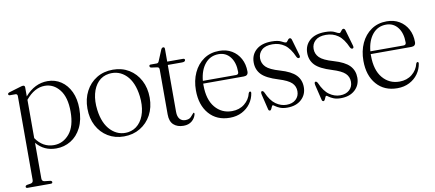

<svg xmlns="http://www.w3.org/2000/svg" viewBox="-68 -784 2891 1275"><g transform="rotate(-10 1377.0 -147.0)"><path d="M128.5 -424.5V-364Q194.5 -440 281 -440Q332 -440 372 -413.2Q412 -386.5 435 -338Q458 -289.5 458 -223.5Q458 -148 431.5 -95.8Q405 -43.5 360.5 -16.5Q316 10.5 262.5 10.5Q179.5 10.5 129 -51V189.5Q129 208.5 146.5 211L186.5 215.5Q196.5 218.5 196.5 226Q196.5 235 185 235H28.5Q17 235 17 226Q17 218 28.5 215L53 211Q70.5 208 70.5 189.5V-376Q70.5 -389.5 59 -391H18.5Q9 -392.5 9 -400Q9 -407 20.5 -411L95.5 -433.5Q109.5 -438 116 -438Q128.5 -438 128.5 -424.5ZM257.5 -412.5Q188.5 -412.5 129 -341V-82.5Q176 -14 250.5 -14Q312 -14 354.8 -64.2Q397.5 -114.5 397.5 -214Q397.5 -311 357.2 -361.8Q317 -412.5 257.5 -412.5Z M722 -439.5Q782.5 -439.5 829.8 -410.8Q877 -382 904 -331Q931 -280 931 -214Q931 -148.5 903.8 -98Q876.5 -47.5 828.5 -18.8Q780.5 10 719 10Q658.5 10 611.5 -18.5Q564.5 -47 537.8 -97.5Q511 -148 511 -214Q511 -279.5 537.8 -330.5Q564.5 -381.5 612 -410.5Q659.5 -439.5 722 -439.5ZM750.5 -13Q792.5 -19 821.5 -48.8Q850.5 -78.5 862.8 -126.5Q875 -174.5 868 -235Q856 -331 807.8 -378.2Q759.5 -425.5 691.5 -417Q647.5 -411 618.8 -380.8Q590 -350.5 578.2 -302.2Q566.5 -254 574 -194.5Q586 -100.5 635 -52.5Q684 -4.5 750.5 -13Z M1015.5 -403.5 976 -409Q965.5 -411 965.5 -420.5Q965.5 -429.5 975.5 -429.5H1016Q1027.5 -429.5 1032 -443L1062.5 -516Q1068 -527.5 1077 -527.5Q1087 -527.5 1087 -515.5V-429.5H1192.5Q1205.5 -429.5 1205.5 -420.5Q1205.5 -407 1183 -407H1087V-91Q1087 -59 1101 -42.5Q1115 -26 1139 -26Q1164.5 -26 1177.2 -39.5Q1190 -53 1199 -64Q1206 -66.5 1205.5 -55Q1199 -27.5 1177 -9.2Q1155 9 1121 9Q1078.5 9 1053.8 -13.8Q1029 -36.5 1029 -83.5V-384Q1029 -392.5 1026.5 -397.2Q1024 -402 1015.5 -403.5Z M1600.5 -272Q1600.5 -244 1571 -244H1297Q1297 -238.5 1297 -233Q1297 -136 1341 -83.5Q1385 -31 1454.5 -31Q1504.5 -31 1539.2 -59Q1574 -87 1584 -129.5Q1587.5 -138 1593.5 -138Q1601.5 -138 1600.5 -127Q1595 -89.5 1572.8 -58.2Q1550.5 -27 1514.8 -8.5Q1479 10 1433 10Q1345 10 1293.2 -49.5Q1241.5 -109 1241.5 -208Q1241.5 -274 1265.8 -326.5Q1290 -379 1334.5 -409.5Q1379 -440 1439 -440Q1487 -440 1523.2 -418.5Q1559.5 -397 1580 -359.2Q1600.5 -321.5 1600.5 -272ZM1431.5 -419Q1375 -419 1339.8 -376.5Q1304.5 -334 1298 -262.5H1521.5Q1539 -262.5 1539 -279.5Q1539 -343.5 1509.5 -381.2Q1480 -419 1431.5 -419Z M1818.5 -9.5Q1858 -9.5 1881.2 -30.8Q1904.5 -52 1904.5 -86Q1904.5 -119.5 1881 -142.5Q1857.5 -165.5 1794 -185Q1714 -209.5 1682.8 -242.2Q1651.5 -275 1651.5 -324Q1651.5 -376.5 1688.5 -408.8Q1725.5 -441 1792 -441Q1836 -441 1857.2 -429.2Q1878.5 -417.5 1886 -417.5Q1892 -417.5 1899.8 -429.2Q1907.5 -441 1915.5 -441Q1924 -441 1928 -428.5L1958.5 -323Q1964 -305.5 1956 -302Q1945 -297.5 1937.5 -311.5Q1911.5 -371.5 1876.2 -396.5Q1841 -421.5 1794 -421.5Q1746.5 -421.5 1722.2 -399.2Q1698 -377 1698 -343Q1698 -309.5 1722.2 -285Q1746.5 -260.5 1814.5 -241Q1888.5 -219.5 1919.8 -186.8Q1951 -154 1951 -105.5Q1951 -55 1915.5 -22.5Q1880 10 1820 10Q1791 10 1771.5 2Q1752 -6 1741.2 -14.2Q1730.5 -22.5 1727 -22.5Q1723 -22.5 1719.8 -14.8Q1716.5 -7 1712.5 1Q1708.5 9 1702.5 9Q1694 9 1691.5 -2.5L1667.5 -102Q1662.5 -123 1670 -126.5Q1679.5 -130 1687 -115.5Q1712 -58 1746.2 -33.8Q1780.5 -9.5 1818.5 -9.5Z M2179.5 -9.5Q2219 -9.5 2242.2 -30.8Q2265.5 -52 2265.5 -86Q2265.5 -119.5 2242 -142.5Q2218.5 -165.5 2155 -185Q2075 -209.5 2043.8 -242.2Q2012.5 -275 2012.5 -324Q2012.5 -376.5 2049.5 -408.8Q2086.5 -441 2153 -441Q2197 -441 2218.2 -429.2Q2239.5 -417.5 2247 -417.5Q2253 -417.5 2260.8 -429.2Q2268.5 -441 2276.5 -441Q2285 -441 2289 -428.5L2319.5 -323Q2325 -305.5 2317 -302Q2306 -297.5 2298.5 -311.5Q2272.5 -371.5 2237.2 -396.5Q2202 -421.5 2155 -421.5Q2107.5 -421.5 2083.2 -399.2Q2059 -377 2059 -343Q2059 -309.5 2083.2 -285Q2107.5 -260.5 2175.5 -241Q2249.5 -219.5 2280.8 -186.8Q2312 -154 2312 -105.5Q2312 -55 2276.5 -22.5Q2241 10 2181 10Q2152 10 2132.5 2Q2113 -6 2102.2 -14.2Q2091.5 -22.5 2088 -22.5Q2084 -22.5 2080.8 -14.8Q2077.5 -7 2073.5 1Q2069.5 9 2063.5 9Q2055 9 2052.5 -2.5L2028.5 -102Q2023.5 -123 2031 -126.5Q2040.5 -130 2048 -115.5Q2073 -58 2107.2 -33.8Q2141.5 -9.5 2179.5 -9.5Z M2730 -272Q2730 -244 2700.5 -244H2426.5Q2426.5 -238.5 2426.5 -233Q2426.5 -136 2470.5 -83.5Q2514.5 -31 2584 -31Q2634 -31 2668.8 -59Q2703.5 -87 2713.5 -129.5Q2717 -138 2723 -138Q2731 -138 2730 -127Q2724.5 -89.5 2702.2 -58.2Q2680 -27 2644.2 -8.5Q2608.5 10 2562.5 10Q2474.5 10 2422.8 -49.5Q2371 -109 2371 -208Q2371 -274 2395.2 -326.5Q2419.5 -379 2464 -409.5Q2508.5 -440 2568.5 -440Q2616.5 -440 2652.8 -418.5Q2689 -397 2709.5 -359.2Q2730 -321.5 2730 -272ZM2561 -419Q2504.5 -419 2469.2 -376.5Q2434 -334 2427.5 -262.5H2651Q2668.5 -262.5 2668.5 -279.5Q2668.5 -343.5 2639 -381.2Q2609.5 -419 2561 -419Z"/></g></svg>

Font: Fraunces 144pt S050 Light
Style: Regular
Weight: 300
Version: Version 1.000; ttfautohint (v1.8.3)